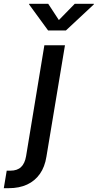

<svg xmlns="http://www.w3.org/2000/svg" viewBox="-117 -777 510 1001"><path d="M114.3 -541H221.7L125 40Q116.7 92.8 91.1 129.4Q65.4 166 24.4 185.1Q-16.6 204.1 -71.8 204.1H-97.2L-82 112.8H-63Q-26.9 112.8 -7.1 93.8Q12.7 74.7 19 37.1ZM134.3 -757.3 189.9 -672.4 272.9 -757.3H372.6L372.1 -753.9L226.6 -618.2H133.8L34.7 -753.9L35.2 -757.3Z"/></svg>

Font: Inter 17pt Medium
Style: Italic
Weight: 500
Italic angle: -9.3988°
Version: Version 4.001;git-66647c0bb